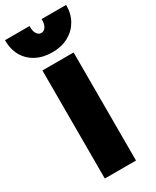

<svg xmlns="http://www.w3.org/2000/svg" viewBox="-260 -1015 874 1077"><g transform="rotate(-30 177.0 -476.0)"><path d="M76.5 0V-700H278.5V0ZM177.5 -760Q117 -760 72.2 -784Q27.5 -808 3.2 -851.2Q-21 -894.5 -20.5 -952H138.5Q137 -921.5 148 -903.2Q159 -885 177.5 -885Q195.5 -885 206.8 -903.2Q218 -921.5 216.5 -952H375.5Q376 -895.5 351.2 -852.2Q326.5 -809 281.8 -784.5Q237 -760 177.5 -760Z"/></g></svg>

Font: Geologica Black
Style: Regular
Weight: 900
Designer: Sindre Bremnes, Frode Helland
Foundry: Monokrom Skriftforlag AS
Version: Version 1.010;gftools[0.9.28]